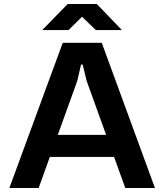

<svg xmlns="http://www.w3.org/2000/svg" viewBox="-20 -944 826 964"><path d="M27 0 295 -729H491L758 0H609L415 -538L395 -620H387L368 -538L174 0ZM216 -156 254 -267H530L568 -156ZM192 -793 320 -924H466L592 -793H461L392 -860L324 -793Z"/></svg>

Font: Hubot Sans Condensed ExtraLight SemiBold
Style: Regular
Weight: 600
Version: Version 2.000